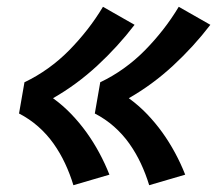

<svg xmlns="http://www.w3.org/2000/svg" viewBox="-20 -628 640 565"><path d="M419 -83Q409 -116 394.5 -147Q380 -178 360.5 -205.5Q341 -233 315.5 -255.5Q290 -278 259 -294L275 -386Q311 -403 344.5 -427Q378 -451 406.5 -480Q435 -509 460 -541Q485 -573 506 -608L599 -555Q550 -491 489.5 -435Q429 -379 359 -339Q388 -318 412.5 -292.5Q437 -267 457.5 -238.5Q478 -210 495 -178.5Q512 -147 525 -114ZM196 -83Q186 -116 171.5 -147Q157 -178 137.5 -205.5Q118 -233 92.5 -255.5Q67 -278 36 -294L52 -386Q88 -403 121.5 -427Q155 -451 183.5 -480Q212 -509 237 -541Q262 -573 283 -608L376 -555Q327 -491 266.5 -435Q206 -379 136 -339Q165 -318 189.5 -292.5Q214 -267 234.5 -238.5Q255 -210 272 -178.5Q289 -147 302 -114Z"/></svg>

Font: Iosevka SS04 Heavy Extended
Style: Italic
Weight: 900
Width: 7
Italic angle: -9°
Monospace: yes
Designer: Belleve Invis
Foundry: Belleve Invis
Version: Version 19.0.0; ttfautohint (v1.8.4)